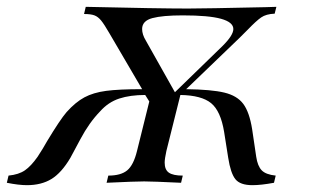

<svg xmlns="http://www.w3.org/2000/svg" viewBox="-63 -535 907 562"><path d="M744 -21 739 0Q701 7 676 7Q640 7 626 -10.5Q612 -28 605 -73L593 -149Q583 -210 555 -233Q527 -256 465 -257L424 -93Q419 -70 419 -59Q419 -38 431.5 -29.5Q444 -21 472 -21L467 0Q383 -4 359 -4Q333 -4 249 0L254 -21Q291 -21 309.5 -36.5Q328 -52 338 -93L374 -238L362 -257Q318 -257 286 -246.5Q254 -236 230 -209Q198 -176 172.5 -128Q147 -80 143 -73Q117 -29 87.5 -11Q58 7 16 7Q-8 7 -43 0L-38 -21Q-8 -24 10 -36.5Q28 -49 47 -76Q64 -102 75 -122Q113 -185 132 -207Q158 -236 184 -250Q210 -264 247.5 -269Q285 -274 353 -274L257 -438Q242 -464 233 -475Q224 -486 213.5 -490Q203 -494 183 -494L188 -515Q401 -510 487 -510Q534 -510 714 -514L746 -515L741 -495Q716 -494 701.5 -484Q687 -474 662 -448Q639 -425 639 -425L482 -274Q556 -273 593.5 -264Q631 -255 649 -231Q667 -207 675 -157L687 -76Q691 -49 703 -36.5Q715 -24 744 -21ZM353 -450Q353 -434 364 -416L449 -265L589 -401Q620 -432 620 -450Q620 -470 584 -480Q548 -490 472 -490Q413 -490 383 -482Q353 -474 353 -450Z"/></svg>

Font: Playfair Display
Style: Italic
Weight: 400
Italic angle: -14°
Designer: Claus Eggers Sørensen
Foundry: Claus Eggers Sørensen
Version: Version 1.200; ttfautohint (v1.6)